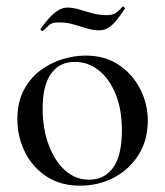

<svg xmlns="http://www.w3.org/2000/svg" viewBox="-20 -575 522 608"><path d="M233 13Q172 13 127.5 -16Q83 -45 59 -93.5Q35 -142 35 -198Q35 -250 54.5 -288Q74 -326 106 -350.5Q138 -375 176 -387Q214 -399 251 -399Q313 -399 357 -369Q401 -339 424.5 -292Q448 -245 448 -193Q448 -130 418 -83.5Q388 -37 339.5 -12Q291 13 233 13ZM262 -6Q311 -6 338.5 -44.5Q366 -83 366 -162Q366 -229 346 -277.5Q326 -326 292.5 -352.5Q259 -379 217 -379Q168 -379 141.5 -341.5Q115 -304 115 -231Q115 -168 134 -116.5Q153 -65 186 -35.5Q219 -6 262 -6ZM318 -527Q337 -527 347.5 -534.5Q358 -542 368 -554Q370 -556 373.5 -552.5Q377 -549 375 -547Q348 -506 331 -492.5Q314 -479 295 -479Q274 -479 253.5 -485.5Q233 -492 212 -498Q191 -504 166 -504Q145 -504 136 -496Q127 -488 116 -477Q114 -476 110.5 -478.5Q107 -481 109 -484Q117 -496 130.5 -512Q144 -528 160 -539.5Q176 -551 194 -551Q211 -551 230.5 -545Q250 -539 272.5 -533Q295 -527 318 -527Z"/></svg>

Font: Cormorant Light Medium
Style: Regular
Weight: 500
Version: Version 4.000